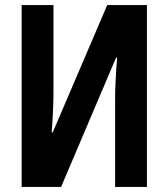

<svg xmlns="http://www.w3.org/2000/svg" viewBox="-20 -734 661 754"><path d="M65 0H220L436 -508H440Q436 -458 434 -417.5Q432 -377 432 -346V0H557V-714H401L187 -214H183Q187 -267 188.5 -305.5Q190 -344 190 -374V-714H65Z"/></svg>

Font: Noto Sans UI Condensed
Style: Bold
Weight: 700
Width: 3
Designer: Monotype Design Team
Foundry: Monotype Imaging Inc.
Version: 1.001